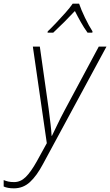

<svg xmlns="http://www.w3.org/2000/svg" viewBox="-126 -784 600 1046"><path d="M-50 242Q-85 242 -106 232V197Q-94 202 -81 205Q-68 208 -49 208Q-14 208 14 180.5Q42 153 74 96L129 -4L53 -530H91L139 -192Q145 -145 149.5 -107Q154 -69 155 -44H157Q168 -66 186 -104Q204 -142 226 -183L412 -530H454L108 110Q74 174 37 208Q0 242 -50 242ZM133 -606 134 -613Q154 -632 180 -659.5Q206 -687 230.5 -714.5Q255 -742 270 -764H305Q316 -731 337 -687.5Q358 -644 378 -613L377 -606H351Q332 -632 314 -664Q296 -696 282 -724Q256 -696 224 -664Q192 -632 164 -606Z"/></svg>

Font: Noto Sans Disp ExtLt
Style: Italic
Weight: 200
Italic angle: -12°
Designer: Monotype Design Team
Foundry: Monotype Imaging Inc.
Version: Version 2.000;GOOG;noto-source:20170915:90ef993387c0